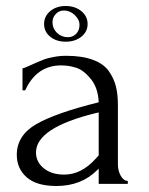

<svg xmlns="http://www.w3.org/2000/svg" viewBox="-20 -613 497 640"><path d="M406 0H309V-51L304 -46Q251 7 168 7Q102 7 69 -22Q36 -51 36 -97Q36 -162 101.5 -199.5Q167 -237 309 -272Q307 -320 283 -349.5Q259 -379 234.5 -387Q210 -395 184 -395Q102 -395 64 -312H55V-385Q61 -386 72.5 -391.5Q84 -397 87 -398Q89 -399 104 -405.5Q119 -412 128.5 -415.5Q138 -419 158.5 -423Q179 -427 201 -427Q254 -427 290 -413.5Q326 -400 343 -375.5Q360 -351 366.5 -324.5Q373 -298 373 -263V-65Q373 -44 382.5 -27Q392 -10 406 -10ZM298 -83 309 -95V-238L299 -236Q100 -187 100 -105Q100 -73 126 -52Q152 -31 194 -31Q251 -31 298 -83ZM147.5 -490.5Q127 -507 127 -533Q127 -559 147.5 -576Q168 -593 199 -593Q230 -593 251 -576Q272 -559 272 -533Q272 -507 251 -490.5Q230 -474 199 -474Q168 -474 147.5 -490.5ZM155 -539Q155 -518 170 -503.5Q185 -489 206 -489Q223 -489 234 -500.5Q245 -512 245 -530Q245 -548 229 -563Q213 -578 193 -578Q177 -578 166 -566.5Q155 -555 155 -539Z"/></svg>

Font: Forum
Style: Regular
Weight: 400
Designer: Denis Masharov
Foundry: Denis Masharov
Version: Version 1.000